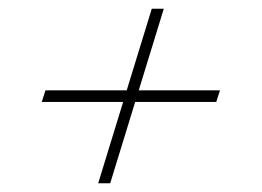

<svg xmlns="http://www.w3.org/2000/svg" viewBox="-20 -467 598 439"><path d="M204.5 -48 327 -447H354.5L232 -48ZM84 -260.5H483L474.5 -234H75.5Z"/></svg>

Font: Newsreader 60pt Light
Style: Italic
Weight: 300
Italic angle: -17°
Designer: Hugues Gentile
Foundry: Production Type
Version: Version 1.003